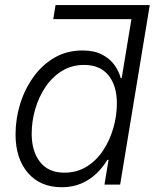

<svg xmlns="http://www.w3.org/2000/svg" viewBox="-20 -748 628 778"><path d="M543.9 -670.4H195.8L205.1 -727.5H586.9ZM230.5 10.7Q143.1 10.7 93 -47.6Q43 -106 43 -203.1Q43 -266.1 61.5 -326.4Q80.1 -386.7 115.5 -436Q150.9 -485.4 200.9 -514.4Q251 -543.5 314.5 -543.5Q361.3 -543.5 393.1 -527.1Q424.8 -510.7 443.4 -485.1Q461.9 -459.5 469.2 -431.6H473.1L522 -727.5H586.9L466.8 0H403.3L419.9 -100.1H415Q397.9 -71.3 371.8 -45.9Q345.7 -20.5 310.3 -4.9Q274.9 10.7 230.5 10.7ZM240.7 -48.3Q291.5 -48.3 331.3 -73Q371.1 -97.7 398.2 -138.9Q425.3 -180.2 439.5 -230Q453.6 -279.8 453.6 -329.1Q453.6 -400.4 419.7 -442.6Q385.7 -484.9 320.8 -484.9Q270.5 -484.9 231 -460.4Q191.4 -436 164.1 -395.3Q136.7 -354.5 122.6 -305.4Q108.4 -256.3 108.4 -206.1Q108.4 -134.8 142.3 -91.6Q176.3 -48.3 240.7 -48.3Z"/></svg>

Font: Inter 20pt Light
Style: Italic
Weight: 300
Italic angle: -9.3988°
Version: Version 4.001;git-66647c0bb